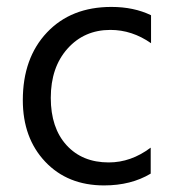

<svg xmlns="http://www.w3.org/2000/svg" viewBox="-20 -532 502 563"><path d="M421.9 -22.9Q364.3 11.7 285.2 11.7Q178.2 11.7 112.5 -57.9Q46.9 -127.4 46.9 -238.3Q46.9 -361.8 117.7 -436.8Q188.5 -511.7 306.6 -511.7Q372.6 -511.7 422.9 -487.3V-405.3Q367.2 -444.3 303.7 -444.3Q227.1 -444.3 178 -389.4Q128.9 -334.5 128.9 -245.1Q128.9 -157.2 175 -106.4Q221.2 -55.7 298.8 -55.7Q364.3 -55.7 421.9 -99.1Z"/></svg>

Font: Segoe UI Historic
Style: Regular
Weight: 400
Foundry: Microsoft Corporation
Version: Version 1.03